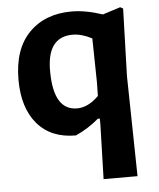

<svg xmlns="http://www.w3.org/2000/svg" viewBox="-49 -516 618 744"><g transform="rotate(-5 259.5 -144.0)"><path d="M377 -451 446 -473 457 -467 449 -205 456 185H324L330 -25V-50H322Q281 -15 232 7Q135 7 82 -55.5Q29 -118 29 -227Q29 -346 91 -409.5Q153 -473 257 -473Q311 -473 377 -451ZM253 -383Q151 -383 154 -244Q156 -97 246 -97Q289 -97 330 -138L331 -191L328 -362Q288 -383 253 -383Z"/></g></svg>

Font: Alegreya Sans SC
Style: Bold
Weight: 700
Designer: Juan Pablo del Peral
Foundry: Huerta Tipografica
Version: Version 2.007